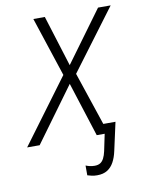

<svg xmlns="http://www.w3.org/2000/svg" viewBox="-119 -587 613 812"><g transform="rotate(-10 187.0 -181.0)"><path d="M232.4 167.5Q219.2 167.5 208.7 165Q198.2 162.6 190.9 160.2V118.2Q199.2 121.6 208.5 123.8Q217.8 126 229 126Q243.2 126 252.7 120.4Q262.2 114.7 268.6 102.5Q274.9 90.3 278.8 72.3L293.9 0H259.8L185.1 -233.4L14.6 0H-39.1L165 -275.4L81.1 -530.3H130.4L198.7 -311.5L358.9 -530.3H413.1L218.8 -270.5L295.4 -42H347.7L321.3 78.1Q315.4 106 304.4 126Q293.5 146 276.1 156.7Q258.8 167.5 232.4 167.5Z"/></g></svg>

Font: Open Sans SemiCondensed Light
Style: Italic
Weight: 300
Width: 4
Italic angle: -12°
Designer: Monotype Design Team
Foundry: Monotype Imaging Inc.
Version: Version 3.000